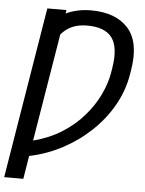

<svg xmlns="http://www.w3.org/2000/svg" viewBox="-84 -770 774 1022"><g transform="rotate(5 303.5 -259.5)"><path d="M230.1 -711.6 226.9 -693.2Q255.7 -706.7 289.1 -714.1Q322.4 -721.6 360.8 -721.6Q494 -721.6 559.7 -647.7Q625.4 -573.9 600.9 -424.7L596.6 -399.1Q582.4 -312.5 538.2 -234.4Q494 -156.2 426.8 -92.5Q359.7 -28.8 276.3 15.6Q192.8 60 99.8 79.2L79.5 203.1H-22.7L127.8 -711.6ZM113.6 -4.3Q198.9 -26.3 265.6 -68.5Q332.4 -110.8 380.1 -165.8Q427.9 -220.9 456.9 -281.2Q485.8 -341.6 495.7 -399.1L500 -426.1Q518.1 -536.9 480.5 -588.1Q442.8 -639.2 348 -639.2Q300.1 -639.2 266.2 -623.6Q232.2 -608 208.5 -579.2Z"/></g></svg>

Font: Inter UI
Style: Italic
Weight: 400
Italic angle: -9.39999°
Designer: Rasmus Andersson
Foundry: rsms
Version: 3.2;8d6f07862